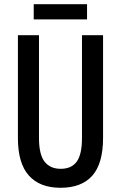

<svg xmlns="http://www.w3.org/2000/svg" viewBox="-20 -881 574 911"><path d="M469 -227Q469 -105 418 -47.5Q367 10 267 10Q169 10 117 -48Q65 -106 65 -226V-714H165V-226Q165 -148 191.5 -114Q218 -80 268 -80Q319 -80 344 -114Q369 -148 369 -227V-714H469ZM393 -861V-789H140V-861Z"/></svg>

Font: Noto Sans Thai Looped ExtraCondensed Medium
Style: Regular
Weight: 500
Width: 2
Designer: Sasikarn Vongin, Ben Mitchell
Foundry: The Fontpad Ltd
Version: Version 1.001; ttfautohint (v1.8.4.7-5d5b)